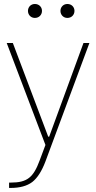

<svg xmlns="http://www.w3.org/2000/svg" viewBox="-20 -696 474 949"><path d="M204.6 20.5 176.3 96.2C145 181.2 114.7 206.5 32.7 206.5H24.9V232.9H32.7C78.1 232.9 113.8 223.1 139.6 203.6C165 183.6 186.5 149.9 204.6 102.1L421.9 -483.4H392.6L223.1 -20.5H218.3L43.5 -483.4H13.2ZM118.2 -642.1C118.2 -623 132.3 -607.4 152.3 -607.4C173.3 -607.4 187.5 -623 187.5 -642.1C187.5 -661.1 173.3 -676.3 152.3 -676.3C132.3 -676.3 118.2 -661.1 118.2 -642.1ZM278.8 -642.1C278.8 -623 293 -607.4 313 -607.4C334 -607.4 348.1 -623 348.1 -642.1C348.1 -661.1 334 -676.3 313 -676.3C293 -676.3 278.8 -661.1 278.8 -642.1Z"/></svg>

Font: Estedad Thin
Style: Regular
Weight: 100
Designer: Amin Abedi
Version: Version 7.3